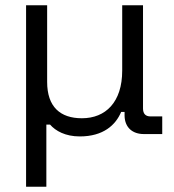

<svg xmlns="http://www.w3.org/2000/svg" viewBox="-20 -509 661 729"><path d="M79 200H156V-36H170C191 -12 228 9 283 9C372 9 419 -34 440 -84H453V-69C454 -25 483 0 526 0H596V-67H551C533 -67 523 -77 523 -97V-489H444V-241C444 -121 381 -60 291 -60C209 -60 159 -103 159 -198V-489H79Z"/></svg>

Font: Meta Space
Style: Regular
Weight: 400
Designer: Meta Pool / Florian Karsten
Foundry: Meta Pool / Florian Karsten
Version: Version 2.000;Glyphs 3.1.1 (3137)